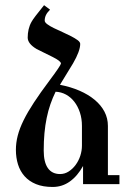

<svg xmlns="http://www.w3.org/2000/svg" viewBox="-20 -724 496 755"><path d="M302.2 -229Q302.2 -257.3 294.2 -281.7Q286.1 -306.2 272.2 -324Q258.3 -341.8 239.5 -352.1Q220.7 -362.3 198.7 -363.3Q187 -339.4 178.2 -314Q169.4 -288.6 163.6 -260.3Q157.7 -231.9 154.8 -200.2Q151.9 -168.5 151.9 -131.8Q151.9 -86.4 168.2 -63Q184.6 -39.6 216.3 -39.6Q234.4 -39.6 250 -49.6Q265.6 -59.6 277.3 -75.4Q289.1 -91.3 295.7 -111.3Q302.2 -131.3 302.2 -151.4ZM449.7 0H306.6V-71.3Q284.7 -31.7 254.6 -10.3Q224.6 11.2 187 11.2Q148.9 11.2 121.6 0Q94.2 -11.2 76.7 -31Q59.1 -50.8 50.8 -77.4Q42.5 -104 42.5 -134.8Q42.5 -162.6 49.8 -190.9Q57.1 -219.2 73 -251.5Q88.9 -283.7 113.8 -321.5Q138.7 -359.4 173.8 -406.2Q218.8 -466.3 219.7 -474.1Q219.7 -479 211.2 -485.6Q202.6 -492.2 187 -500L124 -531.2Q88.9 -552.2 88.9 -576.2Q88.9 -592.8 92.5 -608.6Q96.2 -624.5 104 -638.2Q108.4 -646.5 120.8 -662.6Q133.3 -678.7 153.3 -703.6L176.8 -686Q165.5 -674.8 160.6 -664.6Q155.8 -654.3 155.8 -643.1Q155.8 -636.2 166 -628.7Q176.3 -621.1 191.9 -613.5Q207.5 -606 225.6 -597.9Q243.7 -589.8 259.3 -581.8Q274.9 -573.7 285.2 -566.2Q295.4 -558.6 295.4 -551.3Q295.4 -523.4 267.1 -474.6L215.8 -390.6Q258.3 -382.3 293 -367.2Q327.6 -352.1 352.5 -331.3Q377.4 -310.5 390.9 -284.7Q404.3 -258.8 404.3 -229V-35.2H449.7Z"/></svg>

Font: Arian Grqi
Style: Italic
Weight: 400
Italic angle: -15°
Designer: Ruben Hakobyan (Tarumian)
Foundry: Ruben Hakobyan (Tarumian)
Version: Version 1.002